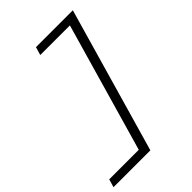

<svg xmlns="http://www.w3.org/2000/svg" viewBox="-263 -896 1138 1138"><g transform="rotate(-45 305.5 -327.0)"><path d="M245 129 507 -783H568L306 129ZM286 78 271 129H-3L12 78ZM533 -783 518 -732H244L259 -783Z"/></g></svg>

Font: Intel One Mono Light
Style: Italic
Weight: 300
Italic angle: -16°
Monospace: yes
Designer: Fred Shallcrass
Foundry: Frere-Jones Type LLC
Version: Version 1.004